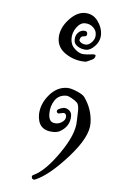

<svg xmlns="http://www.w3.org/2000/svg" viewBox="-43 -374 339 562"><g transform="rotate(5 126.5 -92.5)"><path d="M188 -24 189 -55Q189 -73 183.5 -78.5Q178 -84 167.5 -90Q157 -96 151 -96Q129 -96 117.5 -79Q106 -62 106 -40Q106 -18 119 -14Q132 -10 144 -17.5Q156 -25 155.5 -35Q155 -45 147 -45L137 -43Q129 -40 127 -48Q127 -56 147 -60Q156 -60 163 -54Q170 -48 170 -38Q170 -7 141 9Q133 13 123 13Q76 13 76 -35Q77 -66 99.5 -92.5Q122 -119 152 -119Q163 -119 181.5 -111Q200 -103 204 -96Q228 -62 228.5 -21.5Q229 19 175.5 79Q122 139 82 156Q80 157 79 157Q71 157 71 149Q71 145 76 143Q109 128 148.5 71Q188 14 188 -24ZM161 -262Q161 -274 168.5 -282Q176 -290 186 -290Q196 -290 196 -282Q196 -274 189 -274Q177 -274 175 -262Q175 -258 181 -254Q187 -250 195.5 -250Q204 -250 213 -260Q222 -270 221 -282Q221 -294 211 -303Q201 -312 187 -312Q173 -312 162 -296.5Q151 -281 151.5 -263Q152 -245 165 -233.5Q178 -222 189.5 -221.5Q201 -221 214 -223Q227 -225 226 -219Q224 -211 218 -208.5Q212 -206 206.5 -203Q201 -200 197 -200Q166 -200 140 -217Q114 -234 114 -262.5Q114 -291 137 -316.5Q160 -342 184 -342Q208 -342 222 -323Q236 -304 236.5 -284.5Q237 -265 223.5 -250Q210 -235 196.5 -235Q183 -235 171.5 -242.5Q160 -250 161 -262Z"/></g></svg>

Font: Ruge Boogie
Style: Regular
Weight: 400
Version: Version 1.003